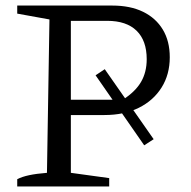

<svg xmlns="http://www.w3.org/2000/svg" viewBox="-20 -671 686 691"><path d="M384 -651Q449 -651 495 -628.5Q541 -606 566 -564.5Q591 -523 591 -465Q591 -403 561.5 -356Q532 -309 479.5 -283Q427 -257 356 -257H193V-312H422Q467 -341 487.5 -376Q508 -411 508 -458Q508 -525 471.5 -560.5Q435 -596 366 -596H235V-49L373 -30V0H42V-26Q59 -35 85 -40.5Q111 -46 149 -49L158 -601L42 -622V-651ZM357 -422 533 -170 499 -148 324 -400Z"/></svg>

Font: Piazzolla 24pt
Style: Regular
Weight: 400
Designer: Juan Pablo del Peral
Foundry: Huerta Tipografica
Version: Version 2.005